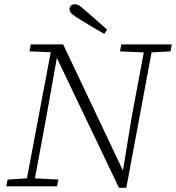

<svg xmlns="http://www.w3.org/2000/svg" viewBox="-20 -885 836 912"><path d="M550 -641 556 -674H796L790 -641L700 -636L580 7H545L250 -610L202 -340L146 -38L257 -32L251 0H10L16 -32L108 -38L221 -637L120 -641L126 -674H280L564 -75L606 -332L663 -636ZM489 -744 475 -724Q445 -741 415 -759Q385 -777 356 -795Q331 -810 320.5 -820Q310 -830 310 -841Q310 -852 317.5 -858.5Q325 -865 336 -865Q347 -865 358 -857.5Q369 -850 389 -832Q413 -811 438.5 -789Q464 -767 489 -744Z"/></svg>

Font: Source Serif 4 SmText Light
Style: Italic
Weight: 300
Italic angle: -12°
Designer: Frank Grießhammer
Foundry: Adobe
Version: Version 4.005;hotconv 1.1.0;makeotfexe 2.6.0